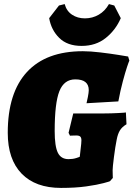

<svg xmlns="http://www.w3.org/2000/svg" viewBox="-20 -910 658 941"><path d="M18 -259Q18 -455 112 -557Q206 -659 386 -659Q423 -659 472.5 -653Q522 -647 559.5 -641Q597 -635 608 -633L614 -613Q611 -607 602.5 -581.5Q594 -556 582 -511.5Q570 -467 560 -413L404 -404Q406 -411 410.5 -434Q415 -457 415 -468Q415 -521 349 -521Q294 -521 271 -463Q248 -405 248 -268Q248 -193 263.5 -161.5Q279 -130 316 -130Q337 -130 354 -135.5Q371 -141 371 -142L378 -205Q379 -211 379 -222Q379 -235 373.5 -240.5Q368 -246 354 -246Q342 -246 334 -245.5Q326 -245 323 -245L316 -259L339 -354H489Q523 -354 560 -356Q597 -358 597 -359L600 -301Q578 -288 567.5 -270.5Q557 -253 552 -226Q545 -192 538.5 -141Q532 -90 532 -76Q532 -62 532.5 -51.5Q533 -41 533 -38L519 -22Q519 -21 487.5 -12.5Q456 -4 403 3.5Q350 11 279 11Q154 11 86 -59Q18 -129 18 -259ZM514 -890 540 -883 572 -821Q547 -763 498.5 -724Q450 -685 380 -685Q310 -685 270.5 -724Q231 -763 221 -821L269 -883L297 -890Q306 -856 333 -838Q360 -820 396 -820Q433 -820 464 -838Q495 -856 514 -890Z"/></svg>

Font: Alegreya Black
Style: Italic
Weight: 900
Italic angle: -7°
Designer: Juan Pablo del Peral
Foundry: Huerta Tipografica
Version: Version 2.007; ttfautohint (v1.6)